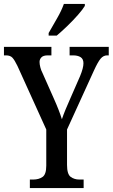

<svg xmlns="http://www.w3.org/2000/svg" viewBox="-22 -951 570 971"><path d="M129 0V-43H146Q174 -43 193 -56Q212 -69 212 -113V-296L66 -618Q52 -647 41 -659Q30 -671 8 -671H-2V-714H238V-671H220Q197 -671 187.5 -661Q178 -651 178 -638Q178 -626 182 -610.5Q186 -595 192 -584L251 -451Q277 -393 291 -348Q298 -369 309 -396Q320 -423 334 -454L383 -566Q400 -607 400 -631Q400 -653 385.5 -662Q371 -671 347 -671H330V-714H528V-671H520Q501 -671 487 -654.5Q473 -638 453 -594L317 -296V-117Q317 -70 335.5 -56.5Q354 -43 379 -43H401V0ZM224 -784Q245 -821 267 -859Q289 -897 301 -931H407V-921Q397 -904 373 -876.5Q349 -849 319.5 -820.5Q290 -792 265 -771H224Z"/></svg>

Font: Noto Serif ExtraCondensed Medium
Style: Regular
Weight: 500
Width: 2
Designer: Monotype Design Team
Foundry: Monotype Imaging Inc.
Version: Version 2.015